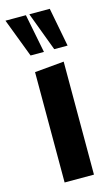

<svg xmlns="http://www.w3.org/2000/svg" viewBox="-122 -802 493 847"><g transform="rotate(-15 124.5 -378.5)"><path d="M171 -580 105 -756V-757H198L232 -580ZM63 0V-504L196 -516H197V0ZM63 -580 -4 -756V-757H89L124 -580Z"/></g></svg>

Font: Foldit Thin SemiBold
Style: Regular
Weight: 600
Version: Version 1.003